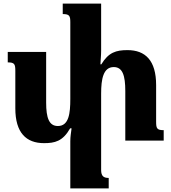

<svg xmlns="http://www.w3.org/2000/svg" viewBox="-20 -780 951 1065"><path d="M846 -106V-308C846 -445 786 -502 687 -502C625 -502 582 -490 542 -423H537C538 -448 541 -472 541 -498V-760H328V-702C365 -702 370 -692 370 -657V-231C370 -151 362 -81 301 -81C252 -81 236 -126 236 -211V-492H23V-434C61 -434 65 -424 65 -386V-179C65 -44 125 14 224 14C284 14 328 4 369 -68H377C374 -44 370 -22 370 3V265H583V207C556 207 541 198 541 163V-261C541 -342 553 -408 611 -408C660 -408 675 -361 675 -275V0H888V-58C850 -58 846 -68 846 -106Z"/></svg>

Font: Noto Serif Armenian Extra
Style: Regular
Weight: 800
Designer: Monotype Design Team
Foundry: Monotype Imaging Inc.
Version: Version 1.901